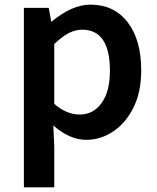

<svg xmlns="http://www.w3.org/2000/svg" viewBox="-20 -589 677 828"><path d="M83 -555H190L201 -496H203Q291 -569 370 -569Q472 -569 530.5 -493Q589 -417 589 -286Q589 -191 555 -124Q522 -58 468 -22Q414 14 352 14Q280 14 210 -48L214 45V219H83ZM454 -284Q454 -461 334 -461Q305 -461 276 -446Q247 -431 214 -399V-141Q267 -95 324 -95Q382 -95 418 -144.5Q454 -194 454 -284Z"/></svg>

Font: Merged Yaku Han JP SemiBold
Style: Regular
Weight: 600
Designer: Ryoko NISHIZUKA 西塚涼子 (kana, bopomofo & ideographs); Paul D. Hunt (Latin, Greek & Cyrillic); Sandoll Communications 산돌커뮤니
Foundry: Adobe
Version: Version 2.004